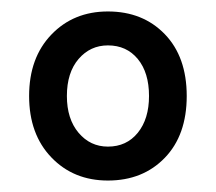

<svg xmlns="http://www.w3.org/2000/svg" viewBox="-20 -630 377 335"><path d="M168.3 -315Q108.3 -315 69.6 -355.4Q30.8 -395.8 30.8 -462.5Q30.8 -529.2 69.6 -569.6Q108.3 -610 168.3 -610Q229.2 -610 267.5 -570.4Q305.8 -530.8 305.8 -462.5Q305.8 -394.2 267.5 -354.6Q229.2 -315 168.3 -315ZM168.3 -374.2Q200.8 -374.2 220.4 -398.3Q240 -422.5 240 -462.5Q240 -503.3 220.4 -527.1Q200.8 -550.8 168.3 -550.8Q137.5 -550.8 117.1 -527.1Q96.7 -503.3 96.7 -462.5Q96.7 -422.5 117.1 -398.3Q137.5 -374.2 168.3 -374.2Z"/></svg>

Font: Funnel Sans
Style: Regular
Weight: 400
Designer: NORD ID, Kristian Moeller
Foundry: Dicotype
Version: Version 1.000